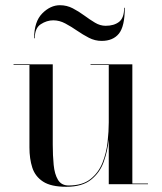

<svg xmlns="http://www.w3.org/2000/svg" viewBox="-20 -707 620 737"><path d="M184.5 -629Q159.5 -629 136.5 -614Q113.5 -599 113.5 -560H111Q111 -624 142.2 -655.5Q173.5 -687 210 -687Q236.5 -687 259.5 -675Q282.5 -663 303.5 -647.5Q324.5 -632 344.5 -620Q364.5 -608 385.5 -608Q417.5 -608 437 -623Q456.5 -638 456.5 -677H459Q459 -606 436.5 -578Q414 -550 370 -550Q344.5 -550 321.2 -562Q298 -574 275.5 -589.5Q253 -605 230.5 -617Q208 -629 184.5 -629ZM488 -2.5H548V0H397.5V-171Q393 -127.5 378.2 -86Q363.5 -44.5 329.5 -17.2Q295.5 10 234.5 10Q176 10 145.5 -9.8Q115 -29.5 104 -63.5Q93 -97.5 93 -141V-457.5H32V-460H182.5V-152Q182.5 -110 186 -74.2Q189.5 -38.5 202.5 -16.8Q215.5 5 243.5 5Q296.5 5 327.5 -19.8Q358.5 -44.5 373.5 -82.5Q388.5 -120.5 393 -162Q397.5 -203.5 397.5 -237V-457.5H327.5V-460H488Z"/></svg>

Font: Bodoni* 72pt
Style: Regular
Weight: 400
Version: Version 2.3